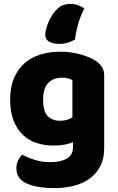

<svg xmlns="http://www.w3.org/2000/svg" viewBox="-20 -766 607 984"><path d="M270 -717Q287 -734 304 -740Q321 -746 341 -746Q361 -746 379.5 -739.5Q398 -733 412 -723Q391 -681 380 -641.5Q369 -602 364 -563Q348 -554 328.5 -547.5Q309 -541 287 -541Q252 -541 232 -552.5Q212 -564 212 -588Q212 -602 217 -620Q222 -638 230 -656Q238 -674 248.5 -690Q259 -706 270 -717ZM354 -37Q334 -29 309.5 -24.5Q285 -20 255 -20Q210 -20 169.5 -32.5Q129 -45 98.5 -73.5Q68 -102 50 -147Q32 -192 32 -257Q32 -317 50.5 -362.5Q69 -408 102.5 -439Q136 -470 184 -485.5Q232 -501 291 -501Q319 -501 346 -497Q373 -493 396.5 -486Q420 -479 439 -471Q458 -463 471 -454Q491 -440 502.5 -422.5Q514 -405 514 -378V-7Q514 46 494.5 84.5Q475 123 440.5 148.5Q406 174 359.5 186Q313 198 260 198Q206 198 165 189.5Q124 181 100 165Q64 141 64 97Q64 74 73.5 55Q83 36 95 27Q124 43 160.5 54Q197 65 237 65Q290 65 322 47Q354 29 354 -11ZM287 -147Q307 -147 322.5 -151.5Q338 -156 351 -164V-356Q340 -361 328.5 -364.5Q317 -368 298 -368Q255 -368 228 -341.5Q201 -315 201 -256Q201 -193 225.5 -170Q250 -147 287 -147Z"/></svg>

Font: Baloo 2 ExtraBold
Style: Regular
Weight: 800
Designer: Sarang Kulkarni and Ek Type
Foundry: Ek Type
Version: Version 1.640;hotconv 1.0.111;makeotfexe 2.5.65597; ttfautoh